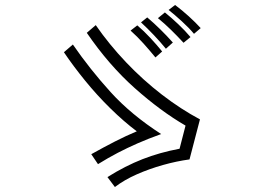

<svg xmlns="http://www.w3.org/2000/svg" viewBox="-20 -809 1040 772"><path d="M760 -673Q741 -696 711.5 -723Q682 -750 658 -769L684 -789Q712 -768 739 -743.5Q766 -719 787 -696ZM718 -637Q693 -664 667.5 -689Q642 -714 615 -736L643 -759Q669 -738 696.5 -712Q724 -686 746 -660ZM647 -613Q626 -639 599 -667.5Q572 -696 547 -719L572 -739Q599 -716 624.5 -691Q650 -666 675 -638ZM726 -304Q626 -362 522 -454.5Q418 -547 329 -677L365 -708Q419 -630 487 -558.5Q555 -487 631 -428.5Q707 -370 784 -329L742 -168Q690 -161 635 -145.5Q580 -130 530 -108Q480 -86 442 -57L412 -97Q484 -142 553 -169Q622 -196 702 -211ZM605 -578Q583 -605 557.5 -633.5Q532 -662 505 -686L532 -707Q558 -685 584.5 -656.5Q611 -628 632 -602ZM347 -189Q397 -217 442 -240Q487 -263 530 -281Q478 -320 424 -373Q370 -426 322 -485Q274 -544 237 -599L273 -630Q342 -530 424.5 -439Q507 -348 628 -270Q575 -251 533 -232.5Q491 -214 453.5 -194.5Q416 -175 374 -149Z"/></svg>

Font: Train One
Style: Regular
Weight: 400
Designer: Fontworks Inc.
Foundry: Fontworks Inc.
Version: Version 1.100